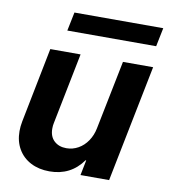

<svg xmlns="http://www.w3.org/2000/svg" viewBox="-80 -768 742 845"><g transform="rotate(10 291.0 -346.0)"><path d="M462.9 0H335L348.6 -67.9H345.7Q292 7.8 197.3 7.8Q149.4 7.8 113.3 -11Q77.1 -29.8 57.1 -64.2Q37.1 -98.6 37.1 -144Q37.1 -165 41.5 -187.5L107.9 -522.9H243.2L179.7 -204.6Q177.2 -193.8 177.2 -179.7Q177.2 -144.5 198.2 -125Q219.2 -105.5 252.9 -105.5Q281.2 -105.5 305.9 -119.4Q330.6 -133.3 347.4 -158.2Q364.3 -183.1 370.6 -214.8L432.6 -522.9H567.4ZM184.6 -699.7H581.5L564.5 -616.2H167.5Z"/></g></svg>

Font: Reddit Sans Chocolate
Style: Bold Italic
Weight: 700
Italic angle: -11.25°
Designer: Stephen Hutchings
Version: Version 1.013